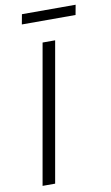

<svg xmlns="http://www.w3.org/2000/svg" viewBox="-93 -886 537 933"><g transform="rotate(-10 175.0 -419.5)"><path d="M39 0 160 -686H222L101 0ZM76 -790 85 -839H350L341 -790Z"/></g></svg>

Font: Archivo SemiCondensed ExtraLight
Style: Italic
Weight: 250
Width: 4
Italic angle: -10°
Designer: Hector Gatti
Foundry: Omnibus-Type
Version: Version 2.001